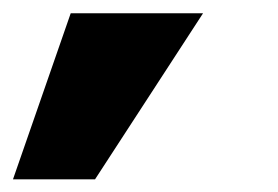

<svg xmlns="http://www.w3.org/2000/svg" viewBox="-105 -118 429 296"><path d="M4 -97.5H208L41.5 158.5H-85Z"/></svg>

Font: Rudi
Style: Regular
Weight: 400
Italic angle: -10°
Designer: Tyler Finck
Foundry: Etcetera Type Company
Version: Version 1.111; ttfautohint (v1.8.4)